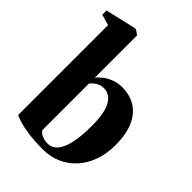

<svg xmlns="http://www.w3.org/2000/svg" viewBox="-239 -932 1056 1056"><g transform="rotate(45 289.5 -403.5)"><path d="M-3 -744.5V-777L173 -818H186L213 -798.5V-469Q222 -483.5 242.8 -500Q263.5 -516.5 292.5 -528.2Q321.5 -540 354.5 -540Q417.5 -540 462.5 -511.5Q507.5 -483 531.8 -427.2Q556 -371.5 556 -289.5Q556 -220 535.8 -164.5Q515.5 -109 479.2 -69.8Q443 -30.5 395 -9.8Q347 11 291 11Q220 11 171.2 3.5Q122.5 -4 94.8 -13.2Q67 -22.5 60 -27V-726ZM291 -465Q269.5 -465 254.2 -457.8Q239 -450.5 229 -441.2Q219 -432 213 -425V-63Q220 -48 241 -39Q262 -30 284.5 -30Q319 -30 342 -56.5Q365 -83 377 -136Q389 -189 389 -268.5Q389.5 -342 376.2 -385Q363 -428 340.5 -446.5Q318 -465 291 -465Z"/></g></svg>

Font: Merriweather 96pt ExtraBold
Style: Regular
Weight: 800
Version: Version 2.100